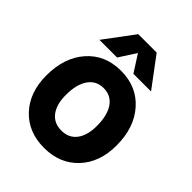

<svg xmlns="http://www.w3.org/2000/svg" viewBox="-247 -1030 1176 1176"><g transform="rotate(45 341.0 -442.5)"><path d="M256.8 -893.1H416L560.1 -700.2H407.2L336.9 -810.1L266.1 -700.2H112.8ZM37.1 -316.9Q37.1 -471.7 120.4 -565.9Q203.6 -660.2 340.8 -660.2Q477.5 -660.2 561.3 -565.7Q645 -471.2 645 -316.9Q645 -170.9 561.3 -81.5Q477.5 7.8 340.8 7.8Q203.6 7.8 120.4 -81.3Q37.1 -170.4 37.1 -316.9ZM475.1 -316.9Q475.1 -408.2 439.9 -459Q404.8 -509.8 340.8 -509.8Q276.9 -509.8 241.5 -459Q206.1 -408.2 206.1 -316.9Q206.1 -233.9 241.5 -188Q276.9 -142.1 340.8 -142.1Q404.8 -142.1 439.9 -188Q475.1 -233.9 475.1 -316.9Z"/></g></svg>

Font: Overused Grotesk ExtraBold
Style: Regular
Weight: 800
Version: Version 0.002